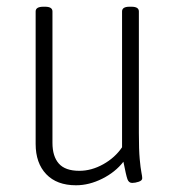

<svg xmlns="http://www.w3.org/2000/svg" viewBox="-20 -544 523 571"><path d="M206 7Q149 7 117.5 -26Q86 -59 86 -116V-510Q86 -524 109 -524H114Q136 -524 136 -510V-119Q136 -79 155 -57.5Q174 -36 216 -36Q252 -36 287 -55.5Q322 -75 343 -106V-510Q343 -524 365 -524H371Q393 -524 393 -510V-149Q393 -98 395.5 -71Q398 -44 400.5 -31.5Q403 -19 403 -14Q403 -7 392.5 -3.5Q382 0 373 0Q363 0 359 -11Q355 -22 347 -63Q323 -32 284 -12.5Q245 7 206 7Z"/></svg>

Font: Asap Condensed ExtraLight
Style: Regular
Weight: 200
Width: 3
Designer: Pablo Cosgaya
Foundry: Omnibus-Type
Version: Version 3.001; ttfautohint (v1.8.4.7-5d5b)